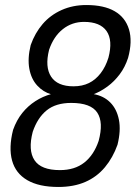

<svg xmlns="http://www.w3.org/2000/svg" viewBox="-20 -734 539 763"><path d="M212 9Q135 9 88.5 -18Q42 -45 28 -96Q14 -147 32 -218Q46 -257 68.5 -285Q91 -313 120.5 -332Q150 -351 183 -360L184 -359Q152 -368 128 -394Q104 -420 96.5 -461Q89 -502 102 -555Q119 -603 149.5 -638.5Q180 -674 224.5 -694Q269 -714 323 -714Q393 -714 435.5 -689.5Q478 -665 492.5 -617.5Q507 -570 489 -504Q477 -467 455.5 -438.5Q434 -410 407.5 -390.5Q381 -371 353 -360H352Q392 -353 418 -327Q444 -301 452.5 -258.5Q461 -216 447 -159Q429 -108 397 -69.5Q365 -31 319 -11Q273 9 212 9ZM218 -58Q277 -58 315 -88Q353 -118 372 -174Q392 -248 366.5 -286.5Q341 -325 263 -325Q202 -325 165.5 -295.5Q129 -266 110 -210Q91 -137 117 -97.5Q143 -58 218 -58ZM272 -391Q307 -391 333.5 -404Q360 -417 380 -443Q400 -469 411 -505Q429 -574 403.5 -610.5Q378 -647 314 -647Q266 -647 229.5 -618Q193 -589 175 -536Q158 -468 183 -429.5Q208 -391 272 -391Z"/></svg>

Font: Nunito Sans 7pt Condensed
Style: Italic
Weight: 400
Width: 3
Italic angle: -9°
Designer: Vernon Adams
Foundry: Vernon Adams
Version: Version 3.101;gftools[0.9.27]